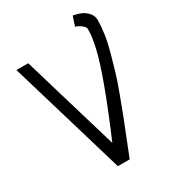

<svg xmlns="http://www.w3.org/2000/svg" viewBox="-202 -953 952 1060"><g transform="rotate(-30 274.0 -422.5)"><path d="M307.1 0H231.9L12.2 -739.7H87.4L269.5 -126.5Q415.5 -468.3 450.2 -616.2Q467.3 -688 467.3 -736.8Q467.3 -749.5 454.6 -760.7Q437 -776.9 412.1 -785.2L431.6 -845.2Q477.1 -835.9 497.6 -822.3Q539.1 -793.9 539.1 -755.1Q539.1 -716.3 532.2 -668.2Q525.4 -620.1 508.8 -559.6L478.5 -453.6Q465.3 -408.7 437 -333L395.5 -222.7Z"/></g></svg>

Font: News Cycle
Style: Regular
Weight: 500
Version: Version 0.5.2